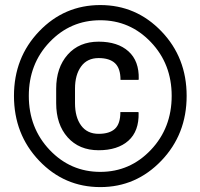

<svg xmlns="http://www.w3.org/2000/svg" viewBox="-20 -741 805 771"><path d="M535.6 -291 536.6 -288.1Q538.6 -214.4 495.6 -176Q452.6 -137.7 376 -137.7Q297.9 -137.7 251.7 -189.5Q205.6 -241.2 205.6 -326.7V-384.8Q205.6 -469.2 251.7 -521.5Q297.9 -573.7 376 -573.7Q452.6 -573.7 495.8 -534.9Q539.1 -496.1 537.1 -423.3L536.1 -420.4H463.9Q463.9 -466.3 441.9 -487.1Q419.9 -507.8 376 -507.8Q330.1 -507.8 305.7 -474.1Q281.2 -440.4 281.2 -385.3V-326.7Q281.2 -270.5 305.7 -237.1Q330.1 -203.6 376 -203.6Q419.9 -203.6 441.7 -223.9Q463.4 -244.1 463.4 -291ZM95.7 -356Q95.7 -227.1 179.4 -138.9Q263.2 -50.8 382.8 -50.8Q502 -50.8 585.7 -138.9Q669.4 -227.1 669.4 -356Q669.4 -484.4 585.7 -572Q502 -659.7 382.8 -659.7Q262.7 -659.7 179.2 -572Q95.7 -484.4 95.7 -356ZM36.1 -356Q36.1 -509.8 137.2 -615.2Q238.3 -720.7 382.8 -720.7Q526.9 -720.7 628.2 -615.2Q729.5 -509.8 729.5 -356Q729.5 -201.7 627.9 -95.7Q526.4 10.3 382.8 10.3Q238.3 10.3 137.2 -95.7Q36.1 -201.7 36.1 -356Z"/></svg>

Font: TypoPRO Roboto Slab
Style: Bold
Weight: 700
Designer: Google
Version: Version 1.100263; 2013; ttfautohint (v0.94.20-1c74) -l 8 -r 